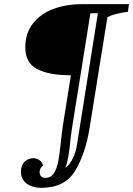

<svg xmlns="http://www.w3.org/2000/svg" viewBox="-20 -687 642 926"><path d="M81 142Q81 110 98.5 93Q116 76 140 76Q157 76 170.5 85.5Q184 95 188 112Q180 116 175.5 125Q171 134 171 143Q171 155 178 163Q185 171 198 171Q225 171 239.5 149Q254 127 260.5 93.5Q267 60 273 3Q279 -53 283 -80L322 -324Q216 -324 159 -354Q102 -384 102 -458Q102 -527 139 -574Q176 -621 238 -644Q300 -667 377 -667H602L597 -630Q531 -622 498 -604L412 -69Q392 54 342.5 136.5Q293 219 179 219Q136 219 108.5 198Q81 177 81 142ZM351 13 452 -623H416L326 -61L320 -15Q312 82 295 122Q315 110 330.5 78Q346 46 351 13Z"/></svg>

Font: Caladea
Style: Italic
Weight: 400
Italic angle: -9°
Designer: Carolina Giovagnoli and Andres Torresi
Foundry: Carolina Giovagnoli & Andres Torresi
Version: Version 1.001